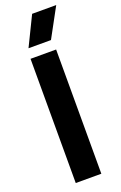

<svg xmlns="http://www.w3.org/2000/svg" viewBox="-170 -942 621 988"><g transform="rotate(-20 140.5 -447.5)"><path d="M62 0V-680.2H202.1V0ZM70.8 -734.9 148.9 -895H280.8L193.8 -734.9Z"/></g></svg>

Font: TASA Orbiter Text
Style: Bold
Weight: 700
Designer: Weizhong Zhang
Version: Version 1.000;Glyphs 3.1.2 (3151)